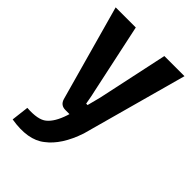

<svg xmlns="http://www.w3.org/2000/svg" viewBox="-207 -578 870 870"><g transform="rotate(45 228.0 -143.0)"><path d="M448 -490 309 16Q273 123 210 170Q150 218 36 199L46 115Q118 120 147 96Q178 71 198 10L201 0H175Q144 0 135 -30L7 -490H136L208 -153Q212 -139 221 -87H230Q234 -101 240 -125.5Q246 -150 247 -153L319 -490Z"/></g></svg>

Font: Exo 2 Semi Bold Condensed
Style: Regular
Weight: 600
Width: 3
Designer: Natanael Gama
Version: Version 1.001;PS 001.001;hotconv 1.0.70;makeotf.lib2.5.58329